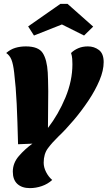

<svg xmlns="http://www.w3.org/2000/svg" viewBox="-20 -769 554 989"><path d="M134 200Q93 200 69.5 178.5Q46 157 46 115Q46 71 77 35Q108 -1 147 -29L73 -26Q70 -148 66 -234Q62 -320 53 -395Q48 -439 39 -461.5Q30 -484 12 -496Q34 -515 59 -522.5Q84 -530 113 -530Q178 -530 200 -496Q222 -462 226 -395Q227 -382 227.5 -356Q228 -330 228.5 -299Q229 -268 228 -238L227 -110Q281 -180 317 -266.5Q353 -353 353 -438Q353 -451 352 -466Q351 -481 346 -496Q361 -511 383 -520.5Q405 -530 433 -530Q465 -530 489.5 -511.5Q514 -493 514 -449Q514 -406 492.5 -355Q471 -304 436 -251.5Q401 -199 360 -150.5Q319 -102 281 -66Q249 -35 227 -5.5Q205 24 205 69Q205 93 217.5 117.5Q230 142 249 158Q226 179 195.5 189.5Q165 200 134 200ZM155 -586 125 -633 291 -749H328L460 -632L413 -586L299 -643Z"/></svg>

Font: Sansita Swashed
Style: Bold
Weight: 700
Designer: Pablo Cosgaya
Foundry: Omnibus-Type
Version: Version 1.003; ttfautohint (v1.8.3)